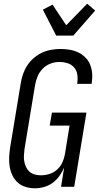

<svg xmlns="http://www.w3.org/2000/svg" viewBox="-20 -1007 540 1035"><path d="M168 8Q142 8 117.5 0.5Q93 -7 75 -23.5Q57 -40 46.5 -62.5Q36 -85 32 -110Q28 -135 29.5 -161.5Q31 -188 35 -214L92 -559Q96 -584 104.5 -608.5Q113 -633 127.5 -655Q142 -677 162.5 -694.5Q183 -712 206.5 -723Q230 -734 255.5 -738.5Q281 -743 306 -743Q331 -743 355 -739Q379 -735 400.5 -725Q422 -715 439 -698.5Q456 -682 465 -660.5Q474 -639 476.5 -614.5Q479 -590 475 -564L474 -555H396L397 -561Q400 -584 396.5 -606Q393 -628 379 -644Q365 -660 343.5 -666.5Q322 -673 299 -673Q276 -673 252 -664Q228 -655 210 -636.5Q192 -618 182.5 -595Q173 -572 169 -548L112 -203Q110 -186 109 -169Q108 -152 111 -136Q114 -120 121 -105.5Q128 -91 139.5 -81Q151 -71 167 -66.5Q183 -62 200 -62Q223 -62 246 -69Q269 -76 287.5 -92.5Q306 -109 316 -131Q326 -153 330 -176L355 -330H248L260 -400H446L380 0H309L326 -104Q316 -81 300.5 -59Q285 -37 264 -21.5Q243 -6 217.5 1Q192 8 168 8ZM283 -815 211 -955 263 -982 337 -871 450 -987 493 -950 375 -815Z"/></svg>

Font: Iosevka Term Curly
Style: Italic
Weight: 400
Italic angle: -9°
Designer: Belleve Invis
Foundry: Belleve Invis
Version: Version 32.3.0